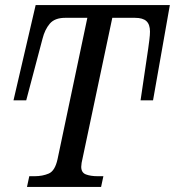

<svg xmlns="http://www.w3.org/2000/svg" viewBox="-20 -734 687 754"><path d="M86 0 95 -42H116Q147 -42 171.5 -52.5Q196 -63 206 -109L323 -664H236Q195 -664 175.5 -641Q156 -618 147 -582L83 -340H33L120 -714H647L581 -340H532L562 -543Q564 -557 566.5 -577Q569 -597 569 -610Q569 -638 555 -651Q541 -664 510 -664H421L304 -111Q302 -104 300.5 -94.5Q299 -85 299 -79Q299 -56 317.5 -49Q336 -42 364 -42H386L377 0Z"/></svg>

Font: Noto Serif SemiCondensed
Style: Italic
Weight: 400
Width: 4
Italic angle: -12°
Designer: Monotype Design Team
Foundry: Monotype Imaging Inc.
Version: Version 2.013